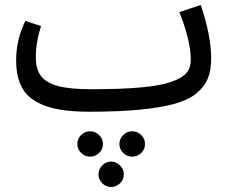

<svg xmlns="http://www.w3.org/2000/svg" viewBox="-20 -435 924 772"><path d="M787.1 -415Q829.1 -292.5 829.1 -199.2Q829.1 -151.9 815.2 -118.4Q801.3 -85 768.6 -58.6Q735.8 -32.2 679 -16.8Q622.1 -1.5 538.3 6.3Q454.6 14.2 336.9 14.2Q229.5 14.2 165 -8.3Q100.6 -30.8 72.8 -75.2Q44.9 -119.6 44.9 -191.9Q44.9 -275.4 82 -351.1L145 -330.1Q124 -265.1 124 -205.1Q124 -156.7 144.8 -129.4Q165.5 -102.1 213.4 -89.1Q261.2 -76.2 345.2 -76.2Q465.8 -76.2 544.9 -83.3Q624 -90.3 668.2 -105.7Q712.4 -121.1 729.7 -141.8Q747.1 -162.6 747.1 -193.8Q747.1 -271 701.2 -386.2ZM342.8 194.8Q321.3 194.8 306.2 179.9Q291 165 291 144Q291 123 306.2 107.9Q321.3 92.8 342.8 92.8Q363.3 92.8 378.7 108.2Q394 123.5 394 144Q394 164.6 378.7 179.7Q363.3 194.8 342.8 194.8ZM511.2 92.8Q532.7 92.8 547.9 107.9Q563 123 563 144Q563 165 547.9 179.9Q532.7 194.8 511.2 194.8Q490.7 194.8 475.3 179.7Q460 164.6 460 144Q460 123.5 475.3 108.2Q490.7 92.8 511.2 92.8ZM376 266.1Q376 245.1 391.1 230Q406.2 214.8 426.8 214.8Q447.3 214.8 462.6 230.2Q478 245.6 478 266.1Q478 286.6 462.6 301.8Q447.3 316.9 426.8 316.9Q406.2 316.9 391.1 301.8Q376 286.6 376 266.1Z"/></svg>

Font: FiraGO
Style: Regular
Weight: 400
Designer: bBox Type
Foundry: bBox Type GmbH
Version: Version 1.001;PS 001.001;hotconv 1.0.88;makeotf.lib2.5.64775